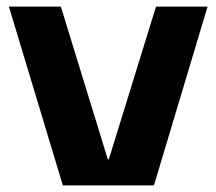

<svg xmlns="http://www.w3.org/2000/svg" viewBox="-20 -560 654 580"><path d="M6.9 -540H163.8L305.7 -78.6H308.7L451.2 -540H607L445.1 0H169.8Z"/></svg>

Font: Pathway Extreme 8pt Thin
Style: Regular
Weight: 100
Version: Version 1.001;gftools[0.9.26]